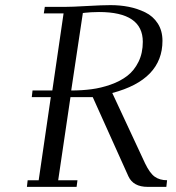

<svg xmlns="http://www.w3.org/2000/svg" viewBox="-20 -729 686 749"><path d="M85 0 87.9 -25.9H130.9L178.2 -350.1H104L106.9 -376H184.1L228 -676.8H150.9L154.8 -702.1H230Q260.3 -702.1 319.8 -705.6Q379.4 -709 411.1 -709Q448.7 -709 482.2 -702.4Q515.6 -695.8 546.4 -680.9Q577.1 -666 595.5 -637.5Q613.8 -608.9 613.8 -569.8Q613.8 -418 418 -366.2L545.9 -91.8Q564.5 -53.2 583.7 -39.6Q603 -25.9 631.8 -25.9L628.9 0H556.2Q500 0 481 -41L341.8 -350.1H254.9L207 -25.9H282.2L278.8 0ZM257.8 -376Q299.3 -376 336.7 -380.9Q374 -385.7 411.6 -398.9Q449.2 -412.1 476.3 -432.9Q503.4 -453.6 520.3 -487.8Q537.1 -522 537.1 -565.9Q537.1 -682.1 366.2 -682.1Q351.1 -682.1 335.2 -681.2Q319.3 -680.2 311.5 -679.2L303.2 -678.2Z"/></svg>

Font: Dehuti
Style: Italic
Weight: 400
Version: Version 1.2